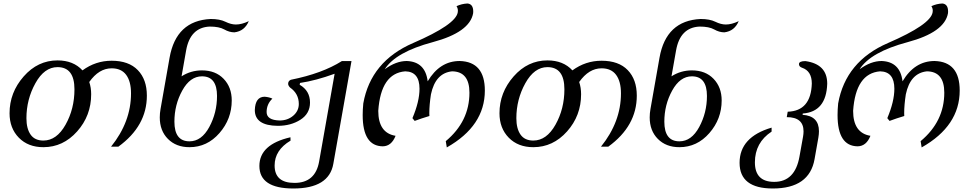

<svg xmlns="http://www.w3.org/2000/svg" viewBox="-20 -825 5512 1089"><path d="M226.1 -27.8Q301.3 -27.8 351.8 -117.7Q402.3 -207.5 402.3 -318.4Q402.3 -444.3 306.2 -444.3Q231.4 -444.3 180.7 -352.8Q129.9 -261.2 129.9 -154.3Q129.9 -95.2 153.6 -61.5Q177.2 -27.8 226.1 -27.8ZM226.1 9.8Q139.6 9.8 86.9 -43.9Q34.2 -97.7 34.2 -182.6Q34.2 -300.3 114.3 -391.4Q194.3 -482.4 306.2 -482.4Q396 -482.4 447.8 -425.8Q522.5 -480.5 613.3 -480.5Q710.4 -480.5 761.7 -427.2Q813 -374 813 -282.7Q813 -110.4 651.4 6.8H609.9Q723.1 -133.8 723.1 -295.4Q723.1 -363.3 695.6 -400.4Q668 -437.5 613.3 -437.5Q541 -437.5 486.3 -359.9Q497.1 -328.1 497.1 -290.5Q497.1 -168.9 417.5 -79.6Q337.9 9.8 226.1 9.8Z M1054.7 -23.4Q1123 -23.4 1167 -104.5Q1210.9 -185.5 1210.9 -280.8Q1210.9 -392.1 1125.5 -392.1Q1058.1 -392.1 1013.7 -311.3Q969.2 -230.5 969.2 -134.8Q969.2 -23.4 1054.7 -23.4ZM1054.7 9.8Q979 9.8 932.6 -36.9Q886.2 -83.5 886.2 -159.2Q886.2 -182.1 890.6 -207L941.9 -498Q979 -708 1174.8 -717.3Q1226.6 -717.3 1258.3 -701.7Q1290 -686 1317.9 -686Q1351.1 -686 1391.1 -705.1Q1367.2 -648.4 1309.6 -641.6Q1280.8 -641.6 1252 -658Q1223.1 -674.3 1169.4 -674.3Q1058.6 -669.4 1035.6 -538.6L1009.8 -392.1Q1062.5 -425.8 1125.5 -425.8Q1202.6 -425.8 1248.5 -377.9Q1294.4 -330.1 1294.4 -255.4Q1294.4 -149.9 1224.6 -70.1Q1154.8 9.8 1054.7 9.8Z M1643.6 244.1Q1451.2 244.1 1451.2 116.2Q1451.2 -5.9 1627.4 -46.4L1627.9 -27.3Q1537.6 26.4 1537.6 113.8Q1537.6 212.4 1650.4 212.4Q1768.6 212.4 1790 91.3L1877.9 -406.7Q1771 -367.7 1681.6 -354.5L1679.7 -344.2Q1738.3 -310.5 1738.3 -243.2Q1738.3 -180.7 1684.1 -146Q1629.9 -111.3 1555.7 -111.3Q1425.3 -112.3 1425.3 -200.7Q1427.7 -276.4 1481.4 -276.4Q1507.8 -273.9 1524.9 -265.6Q1492.2 -234.4 1492.2 -189.5Q1492.2 -143.6 1565.9 -141.6Q1611.3 -141.6 1643.1 -168.7Q1674.8 -195.8 1674.8 -235.4Q1674.8 -293.9 1625 -328.6Q1614.3 -339.8 1614.3 -349.6Q1614.3 -366.2 1629.9 -372.6Q1807.6 -408.2 1918.9 -478.5H1973.6L1870.6 104Q1846.2 244.1 1643.6 244.1Z M2514.2 11.2 2508.3 -24.4Q2642.6 -136.2 2642.6 -299.3Q2642.6 -419.4 2543.9 -420.4Q2449.7 -410.6 2424.3 -290Q2415 -229.5 2415 -183.1L2415.5 -167Q2371.1 -153.8 2332 -139.2L2319.3 -154.8Q2359.4 -249.5 2359.4 -321.8Q2359.4 -418.9 2278.3 -420.4Q2140.1 -409.2 2125.5 -196.3Q2125.5 -70.8 2223.6 -54.7Q2200.7 3.9 2151.4 4.9Q2037.1 3.9 2037.1 -172.4Q2037.1 -202.6 2040.5 -238.3Q2083 -477.1 2323.5 -581.1Q2564 -685.1 2576.2 -754.4L2577.1 -764.2Q2577.1 -778.3 2569.3 -790Q2598.6 -803.7 2631.8 -805.2Q2664.1 -801.8 2664.1 -759.8L2663.6 -750Q2644.5 -642.1 2434.3 -585.9Q2224.1 -529.8 2162.1 -432.1Q2226.1 -479 2287.1 -479Q2392.1 -475.1 2405.8 -363.8Q2474.1 -479 2587.4 -479Q2730 -475.1 2730 -311.5Q2730 -110.8 2514.2 11.2Z M3004.9 -27.8Q3080.1 -27.8 3130.6 -117.7Q3181.2 -207.5 3181.2 -318.4Q3181.2 -444.3 3085 -444.3Q3010.3 -444.3 2959.5 -352.8Q2908.7 -261.2 2908.7 -154.3Q2908.7 -95.2 2932.4 -61.5Q2956.1 -27.8 3004.9 -27.8ZM3004.9 9.8Q2918.5 9.8 2865.7 -43.9Q2813 -97.7 2813 -182.6Q2813 -300.3 2893.1 -391.4Q2973.1 -482.4 3085 -482.4Q3174.8 -482.4 3226.6 -425.8Q3301.3 -480.5 3392.1 -480.5Q3489.3 -480.5 3540.5 -427.2Q3591.8 -374 3591.8 -282.7Q3591.8 -110.4 3430.2 6.8H3388.7Q3502 -133.8 3502 -295.4Q3502 -363.3 3474.4 -400.4Q3446.8 -437.5 3392.1 -437.5Q3319.8 -437.5 3265.1 -359.9Q3275.9 -328.1 3275.9 -290.5Q3275.9 -168.9 3196.3 -79.6Q3116.7 9.8 3004.9 9.8Z M3833.5 -23.4Q3901.9 -23.4 3945.8 -104.5Q3989.7 -185.5 3989.7 -280.8Q3989.7 -392.1 3904.3 -392.1Q3836.9 -392.1 3792.5 -311.3Q3748 -230.5 3748 -134.8Q3748 -23.4 3833.5 -23.4ZM3833.5 9.8Q3757.8 9.8 3711.4 -36.9Q3665 -83.5 3665 -159.2Q3665 -182.1 3669.4 -207L3720.7 -498Q3757.8 -708 3953.6 -717.3Q4005.4 -717.3 4037.1 -701.7Q4068.8 -686 4096.7 -686Q4129.9 -686 4169.9 -705.1Q4146 -648.4 4088.4 -641.6Q4059.6 -641.6 4030.8 -658Q4002 -674.3 3948.2 -674.3Q3837.4 -669.4 3814.5 -538.6L3788.6 -392.1Q3841.3 -425.8 3904.3 -425.8Q3981.4 -425.8 4027.3 -377.9Q4073.2 -330.1 4073.2 -255.4Q4073.2 -149.9 4003.4 -70.1Q3933.6 9.8 3833.5 9.8Z M4363.3 244.1Q4174.8 244.1 4174.8 98.6Q4174.8 -47.9 4356.4 -101.1V-78.6Q4261.7 -16.1 4261.7 95.7Q4261.7 206.5 4371.1 206.5Q4489.3 206.5 4514.6 62.5L4534.7 -49.3Q4537.6 -65.9 4537.6 -80.1Q4537.6 -160.6 4442.4 -160.6L4447.8 -191.4Q4579.6 -195.3 4584.5 -351.1Q4584.5 -422.4 4528.8 -440.9Q4511.7 -446.8 4511.7 -461.4Q4511.7 -478.5 4547.9 -478.5Q4671.9 -461.4 4671.9 -350.6Q4667 -190.9 4533.2 -181.2L4532.2 -173.8Q4625 -167.5 4625 -80.6Q4625 -64 4621.6 -43.9L4600.1 77.6Q4570.8 244.1 4363.3 244.1Z M5207.5 11.2 5201.7 -24.4Q5335.9 -136.2 5335.9 -299.3Q5335.9 -419.4 5237.3 -420.4Q5143.1 -410.6 5117.7 -290Q5108.4 -229.5 5108.4 -183.1L5108.9 -167Q5064.5 -153.8 5025.4 -139.2L5012.7 -154.8Q5052.7 -249.5 5052.7 -321.8Q5052.7 -418.9 4971.7 -420.4Q4833.5 -409.2 4818.8 -196.3Q4818.8 -70.8 4917 -54.7Q4894 3.9 4844.7 4.9Q4730.5 3.9 4730.5 -172.4Q4730.5 -202.6 4733.9 -238.3Q4776.4 -477.1 5016.8 -581.1Q5257.3 -685.1 5269.5 -754.4L5270.5 -764.2Q5270.5 -778.3 5262.7 -790Q5292 -803.7 5325.2 -805.2Q5357.4 -801.8 5357.4 -759.8L5356.9 -750Q5337.9 -642.1 5127.7 -585.9Q4917.5 -529.8 4855.5 -432.1Q4919.4 -479 4980.5 -479Q5085.4 -475.1 5099.1 -363.8Q5167.5 -479 5280.8 -479Q5423.3 -475.1 5423.3 -311.5Q5423.3 -110.8 5207.5 11.2Z"/></svg>

Font: Kelvinch
Style: Italic
Weight: 400
Italic angle: -10°
Designer: Paul James Miller
Foundry: High-Logic / Made with FontCreator
Version: Version 3.40;July 22, 2017;FontCreator 11.0.0.2388 64-bit